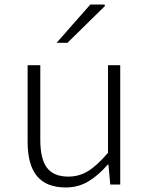

<svg xmlns="http://www.w3.org/2000/svg" viewBox="-20 -815 653 848"><path d="M102 -189V-527H158V-197Q158 -113 187.5 -74Q217 -35 282 -35Q329 -35 368.5 -59Q408 -83 457 -140V-527H511V0H467L459 -88H456Q412 -38 368 -12.5Q324 13 271 13Q185 13 143.5 -37Q102 -87 102 -189ZM379 -795H441L444 -789L278 -626H230Z"/></svg>

Font: Nebula Sans Light
Style: Regular
Weight: 300
Designer: Paul D. Hunt for Adobe (as Source Sans)
Foundry: Nebula Entertainment & Broadcasting LLC
Version: Version 1.010